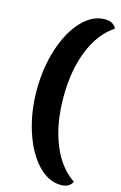

<svg xmlns="http://www.w3.org/2000/svg" viewBox="-151 -877 724 1153"><g transform="rotate(15 211.5 -300.0)"><path d="M423 -776Q331 -715 281 -590.5Q231 -466 231 -300Q231 -134 281 -9.5Q331 115 423 176Q415 195 396.5 205Q378 215 352 215Q274 215 208 145Q142 75 103.5 -43.5Q65 -162 65 -300Q65 -438 103.5 -556.5Q142 -675 208 -745Q274 -815 352 -815Q378 -815 396.5 -805Q415 -795 423 -776Z"/></g></svg>

Font: Sansita
Style: Bold
Weight: 700
Designer: Pablo Cosgaya
Foundry: Omnibus-Type
Version: Version 1.006